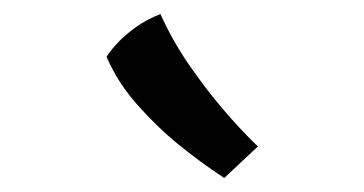

<svg xmlns="http://www.w3.org/2000/svg" viewBox="-20 -790 519 274"><path d="M348 -581Q321 -607 295 -638Q273 -664 249.5 -698Q226 -732 209 -770Q189 -762 175 -752Q161 -742 151 -732Q140 -721 132 -709Q148 -672 176 -640.5Q204 -609 232 -586Q265 -559 300 -536Z"/></svg>

Font: Amaranth
Style: Italic
Weight: 400
Designer: Gesine Todt
Foundry: Gesine Todt
Version: Version 1.001